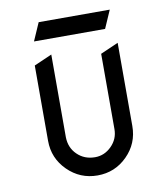

<svg xmlns="http://www.w3.org/2000/svg" viewBox="-79 -760 720 826"><g transform="rotate(-10 281.0 -346.5)"><path d="M145.5 -693.4H456.1L421.9 -615.2H111.3ZM284.2 -79.1Q325.2 -79.1 356 -109.9Q386.7 -140.6 386.7 -183.6Q386.7 -184.6 386.7 -185.1V-512.7Q386.7 -512.7 464.8 -546.9V-183.6Q464.8 -107.4 411.1 -53.7Q357.4 0 281.2 0Q205.1 0 150.9 -53.7Q96.7 -107.4 96.7 -183.6V-512.7L174.8 -546.9V-185.1Q175.8 -139.6 206.1 -109.9Q237.3 -79.1 284.2 -79.1Z"/></g></svg>

Font: NovaMono
Style: Regular
Weight: 400
Monospace: yes
Version: Version 1.2